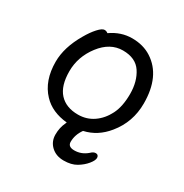

<svg xmlns="http://www.w3.org/2000/svg" viewBox="-156 -609 874 912"><g transform="rotate(30 281.0 -153.0)"><path d="M108 -43Q50 -104 50 -208Q50 -287 101 -374Q121 -409 142 -432Q163 -455 176 -455Q187 -455 195 -448Q249 -486 310 -486Q371 -486 416 -457Q512 -395 512 -245Q512 -143 449 -66Q399 -4 327 12Q302 47 302 86Q302 113 337 113Q376 113 407 86Q420 73 432 73Q441 73 445 78Q449 83 449 90Q449 104 431.5 125.5Q414 147 386.5 163.5Q359 180 317 180Q275 180 248.5 155Q222 130 222 92Q222 54 237 23Q238 20 240 16Q156 8 108 -43ZM267 -43Q314 -43 351 -68.5Q388 -94 410.5 -138.5Q433 -183 433 -251.5Q433 -320 402 -367Q371 -414 301 -414Q231 -414 180 -347.5Q129 -281 129 -201.5Q129 -122 165 -82.5Q201 -43 267 -43Z"/></g></svg>

Font: Moon Stars Kai
Style: Bold
Weight: 700
Designer: GuiWonder
Version: Version 1.101